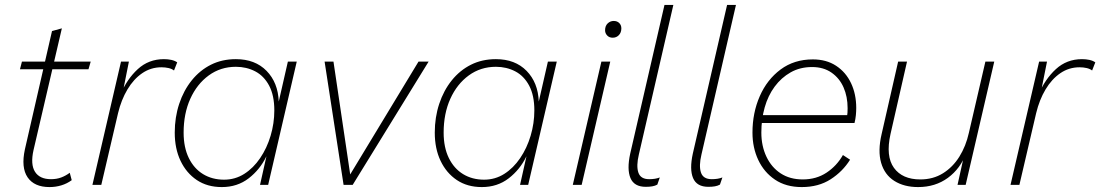

<svg xmlns="http://www.w3.org/2000/svg" viewBox="-20 -750 4464 779"><path d="M181 9Q119 9 92 -30.5Q65 -70 81 -144L191 -624L231 -635L116 -141Q103 -83 122 -53Q141 -23 187 -23Q210 -23 228.5 -30Q247 -37 263 -49L271 -19Q252 -5 229 2Q206 9 181 9ZM61 -469 69 -500H348L339 -469Z M355 0 471 -500H503L475 -360L469 -367Q495 -429 539 -469.5Q583 -510 645 -510Q661 -510 675 -507Q689 -504 699 -497L686 -464Q677 -471 663.5 -474Q650 -477 635 -477Q592 -477 557 -453Q522 -429 497 -387Q472 -345 459 -291L391 0Z M880 9Q821 9 778.5 -19.5Q736 -48 712.5 -97.5Q689 -147 689 -212Q689 -274 707 -328.5Q725 -383 758 -424Q791 -465 836 -487.5Q881 -510 937 -510Q1015 -510 1061.5 -462.5Q1108 -415 1111 -338L1148 -500H1184L1068 0H1035L1061 -116Q1035 -62 989 -26.5Q943 9 880 9ZM889 -21Q934 -21 971 -44.5Q1008 -68 1035.5 -108.5Q1063 -149 1078 -199.5Q1093 -250 1093 -302Q1093 -363 1072 -402.5Q1051 -442 1015.5 -460.5Q980 -479 937 -479Q875 -479 827 -444Q779 -409 752 -349Q725 -289 725 -212Q725 -152 746 -109Q767 -66 804 -43.5Q841 -21 889 -21Z M1678 -500H1719L1411 0H1374L1297 -500H1333L1403 -28L1394 -31Z M1935 9Q1876 9 1833.5 -19.5Q1791 -48 1767.5 -97.5Q1744 -147 1744 -212Q1744 -274 1762 -328.5Q1780 -383 1813 -424Q1846 -465 1891 -487.5Q1936 -510 1992 -510Q2070 -510 2116.5 -462.5Q2163 -415 2166 -338L2203 -500H2239L2123 0H2090L2116 -116Q2090 -62 2044 -26.5Q1998 9 1935 9ZM1944 -21Q1989 -21 2026 -44.5Q2063 -68 2090.5 -108.5Q2118 -149 2133 -199.5Q2148 -250 2148 -302Q2148 -363 2127 -402.5Q2106 -442 2070.5 -460.5Q2035 -479 1992 -479Q1930 -479 1882 -444Q1834 -409 1807 -349Q1780 -289 1780 -212Q1780 -152 1801 -109Q1822 -66 1859 -43.5Q1896 -21 1944 -21Z M2456 -500 2340 0H2304L2420 -500ZM2466 -597Q2452 -597 2443.5 -606Q2435 -615 2435 -627Q2435 -645 2445.5 -655Q2456 -665 2470 -665Q2484 -665 2492.5 -656.5Q2501 -648 2501 -635Q2501 -618 2491 -607.5Q2481 -597 2466 -597Z M2600 8Q2553 8 2538 -27.5Q2523 -63 2537 -127L2676 -730H2712L2572 -123Q2561 -77 2570 -50Q2579 -23 2614 -23Q2639 -23 2657 -30L2647 -1Q2638 4 2626.5 6Q2615 8 2600 8Z M2854 8Q2807 8 2792 -27.5Q2777 -63 2791 -127L2930 -730H2966L2826 -123Q2815 -77 2824 -50Q2833 -23 2868 -23Q2893 -23 2911 -30L2901 -1Q2892 4 2880.5 6Q2869 8 2854 8Z M3233 9Q3169 9 3124.5 -21Q3080 -51 3056.5 -101Q3033 -151 3033 -212Q3033 -292 3062.5 -359.5Q3092 -427 3147 -468Q3202 -509 3278 -509Q3333 -509 3372.5 -483Q3412 -457 3433 -412.5Q3454 -368 3454 -312Q3454 -298 3452.5 -282.5Q3451 -267 3447 -251H3052L3053 -283H3430L3416 -272Q3418 -284 3418.5 -293Q3419 -302 3419 -311Q3419 -358 3402.5 -395.5Q3386 -433 3353.5 -455.5Q3321 -478 3275 -478Q3226 -478 3188 -456.5Q3150 -435 3123 -398.5Q3096 -362 3082.5 -314Q3069 -266 3069 -212Q3069 -158 3089.5 -114.5Q3110 -71 3147.5 -46.5Q3185 -22 3237 -22Q3292 -22 3333.5 -49.5Q3375 -77 3400 -121L3429 -102Q3399 -54 3350 -22.5Q3301 9 3233 9Z M3705 9Q3648 9 3608.5 -16Q3569 -41 3555 -89.5Q3541 -138 3557 -206L3624 -500H3660L3593 -206Q3573 -116 3607 -69Q3641 -22 3714 -22Q3766 -22 3806 -47Q3846 -72 3872.5 -114.5Q3899 -157 3911 -211L3978 -500H4014L3898 0H3865L3894 -131L3900 -129Q3877 -66 3826 -28.5Q3775 9 3705 9Z M4080 0 4196 -500H4228L4200 -360L4194 -367Q4220 -429 4264 -469.5Q4308 -510 4370 -510Q4386 -510 4400 -507Q4414 -504 4424 -497L4411 -464Q4402 -471 4388.5 -474Q4375 -477 4360 -477Q4317 -477 4282 -453Q4247 -429 4222 -387Q4197 -345 4184 -291L4116 0Z"/></svg>

Font: Kantumruy Pro ExtraLight
Style: Italic
Weight: 250
Italic angle: -13°
Version: Version 1.002